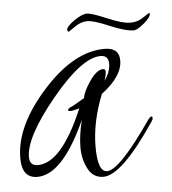

<svg xmlns="http://www.w3.org/2000/svg" viewBox="-53 -457 455 508"><g transform="rotate(-5 174.5 -203.0)"><path d="M341 -120Q251 14 202 14Q175 14 161.5 -11.5Q148 -37 148 -68.5Q148 -100 158 -141Q95 -1 28 -1Q-13 -1 -13 -54Q-13 -139 69.5 -231Q152 -323 234 -323Q273 -323 273 -289Q273 -247 217 -205Q188 -133 188 -66.5Q188 0 213 0Q246 0 333 -126Q339 -134 342 -134Q345 -134 345 -129.5Q345 -125 341 -120ZM227 -239Q243 -261 243 -283Q243 -305 222 -305Q172 -305 91 -206.5Q10 -108 10 -55Q10 -32 32 -32Q95 -32 154 -172Q136 -167 130 -167Q124 -167 124 -170Q124 -175 138 -180L169 -198Q171 -215 190 -242.5Q209 -270 226 -270Q232 -270 232 -262Q232 -254 227 -239ZM316 -365Q294 -365 253 -382.5Q212 -400 195 -400Q178 -400 161 -388Q144 -376 143 -376L140 -381Q140 -390 161 -405Q183 -420 195.5 -420Q208 -420 248 -403Q288 -386 308 -386Q328 -386 343 -396.5Q358 -407 360 -407L362 -406Q362 -396 343.5 -380.5Q325 -365 316 -365Z"/></g></svg>

Font: Ruthie
Style: Regular
Weight: 400
Designer: Robert E. Leuschke
Foundry: Robert E. Leuschke
Version: Version 1.003